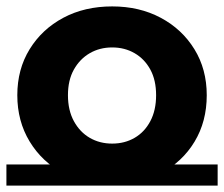

<svg xmlns="http://www.w3.org/2000/svg" viewBox="-22 -566 699 599"><path d="M328 10Q242 10 175.5 -25.5Q109 -61 70.5 -124.5Q32 -188 32 -269Q32 -350 70.5 -412.5Q109 -475 175.5 -510.5Q242 -546 328 -546Q413 -546 479.5 -510.5Q546 -475 584.5 -412.5Q623 -350 623 -269Q623 -187 585 -124Q547 -61 480 -25.5Q413 10 328 10ZM-2 13V-53H657V13ZM328 -118Q367 -118 398 -136Q429 -154 447 -188Q465 -222 465 -269Q465 -316 447 -349Q429 -382 398 -400Q367 -418 328 -418Q289 -418 258 -400Q227 -382 208.5 -349Q190 -316 190 -269Q190 -222 208.5 -188Q227 -154 258 -136Q289 -118 328 -118Z"/></svg>

Font: Montserrat Underline Thin
Style: Bold
Weight: 700
Version: Version 9.000